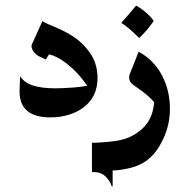

<svg xmlns="http://www.w3.org/2000/svg" viewBox="-20 -412 688 687"><path d="M329 -133Q329 -65 278 -27Q257 -11 226.5 -1.5Q196 8 160 8Q50 8 50 -85Q50 -100 51 -116.5Q52 -133 52 -139Q68 -115 99.5 -105.5Q131 -96 176 -96Q204 -96 238 -98.5Q272 -101 292 -105Q270 -138 243 -163.5Q216 -189 192 -202.5Q168 -216 155 -217L144 -199L119 -211Q107 -217 98.5 -230Q90 -243 94 -253L132 -337Q137 -332 150 -326.5Q163 -321 168 -319Q216 -299 244 -280Q281 -255 305 -218Q329 -181 329 -133Z M501 165Q475 183 439.5 190.5Q404 198 383 198V255H380Q373 234 356 218Q339 202 309 204V99Q353 98 392.5 92.5Q432 87 460 70Q490 53 508.5 26Q527 -1 532 -46Q513 -68 488 -86Q463 -104 456 -109Q442 -120 442 -135Q442 -142 444 -146L476 -227Q531 -197 559.5 -142.5Q588 -88 588 -23Q588 36 563 87Q539 139 501 165ZM530 -337Q521 -324 509 -309Q497 -294 478 -276Q437 -317 414 -330Q456 -378 467 -392Q484 -383 502.5 -367Q521 -351 530 -337Z"/></svg>

Font: Katibeh
Style: Regular
Weight: 400
Designer: Arabic design by Kourosh Beigpour, Latin design by Eduardo Tunni, engineering by Lasse Fister
Version: Version 1.000